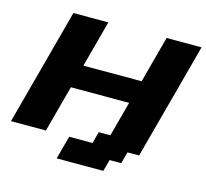

<svg xmlns="http://www.w3.org/2000/svg" viewBox="-107 -747 1069 995"><g transform="rotate(15 427.5 -250.0)"><path d="M278.8 125H528.8L545.9 62.5H608.4L625 0H687.5Q715.3 -104 771.2 -312.3Q827.1 -520.5 855 -625H667.5Q656.2 -583.5 634 -500Q611.8 -416.5 600.6 -375H288.1Q299.3 -416.5 321.5 -500Q343.8 -583.5 355 -625H167.5Q139.6 -520.5 83.7 -312.3Q27.8 -104 0 0H187.5Q198.7 -42 220.9 -125Q243.2 -208 254.4 -250H566.9L516.6 -62.5H454.1L437.5 0H312.5Q306.6 21 295.4 62.5Q284.2 104 278.8 125Z"/></g></svg>

Font: Faithful 32x
Style: SemiboldOblique
Weight: 400
Foundry: Faithful Resource Pack
Version: Version 1.0; January 27, 2023